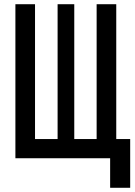

<svg xmlns="http://www.w3.org/2000/svg" viewBox="-20 -750 640 910"><path d="M502 140V0H53V-730H146V-91H253V-730H332V-91H438V-730H531V-91H597V140Z"/></svg>

Font: JetBrains Mono NL SemiBold
Style: Regular
Weight: 600
Designer: Philipp Nurullin, Konstantin Bulenkov
Foundry: JetBrains
Version: Version 2.304; ttfautohint (v1.8.4.7-5d5b)